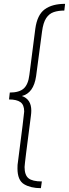

<svg xmlns="http://www.w3.org/2000/svg" viewBox="-20 -860 359 1000"><path d="M193 120Q140 120 105.5 99.5Q71 79 71 17Q71 -5 73 -13Q106 -268 106 -279Q106 -314 86.5 -328Q67 -342 27 -342L31 -378Q80 -378 103.5 -399Q127 -420 133 -470L164 -711Q174 -783 213 -811.5Q252 -840 319 -840L315 -805Q284 -805 260 -797Q236 -789 220.5 -765.5Q205 -742 199 -696L168 -463Q155 -375 94 -360Q143 -343 143 -284Q143 -272 141 -257Q108 -5 108 10Q108 52 128.5 68.5Q149 85 198 85Z"/></svg>

Font: Tanohe Sans ExtraLight
Style: Italic
Weight: 200
Designer: Village Type and Design LLC & Cristiano Sobral
Foundry: Cooper Hewitt Smithsonian Design Museum
Version: Version 1.00;September 29, 2021;FontCreator 13.0.0.2655 64-b